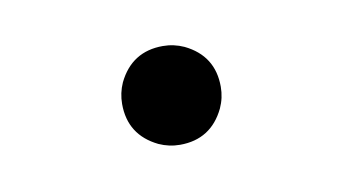

<svg xmlns="http://www.w3.org/2000/svg" viewBox="-30 -327 360 202"><g transform="rotate(-10 150.0 -226.5)"><path d="M203.1 -226.6Q203.1 -259.8 172.9 -274.4Q162.1 -279.3 150.4 -279.3Q117.2 -279.3 102.5 -249Q97.7 -238.3 97.7 -226.6Q97.7 -193.4 127.9 -178.7Q138.7 -173.8 150.4 -173.8Q183.6 -173.8 198.2 -204.1Q203.1 -214.8 203.1 -226.6Z"/></g></svg>

Font: Abhaya Libre
Style: Regular
Weight: 400
Designer: Pushpananda Ekanayake, Sol Matas, Pathum Egodawatta
Foundry: Mooniak
Version: Version 1.050 ; ttfautohint (v1.6)